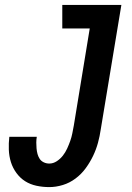

<svg xmlns="http://www.w3.org/2000/svg" viewBox="-20 -755 540 783"><path d="M181 8Q154 8 128.5 2.5Q103 -3 82.5 -16Q62 -29 47 -49.5Q32 -70 24.5 -94Q17 -118 16 -144.5Q15 -171 18 -197H130Q128 -185 128 -173.5Q128 -162 129 -150Q130 -138 133 -127Q136 -116 142 -107Q148 -98 158.5 -93Q169 -88 181 -88Q197 -88 211.5 -97.5Q226 -107 236.5 -120.5Q247 -134 254 -149.5Q261 -165 266.5 -180.5Q272 -196 275 -211.5Q278 -227 281 -243L346 -639H234V-735H475L391 -228Q387 -200 379.5 -172.5Q372 -145 359.5 -119Q347 -93 329.5 -69Q312 -45 288 -27Q264 -9 236 -0.5Q208 8 181 8Z"/></svg>

Font: Iosevka SS18
Style: Bold Italic
Weight: 700
Italic angle: -9°
Monospace: yes
Designer: Belleve Invis
Foundry: Belleve Invis
Version: Version 25.1.1; ttfautohint (v1.8.4)